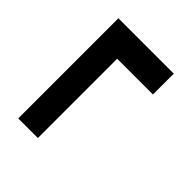

<svg xmlns="http://www.w3.org/2000/svg" viewBox="-38 -637 662 662"><g transform="rotate(-45 293.0 -306.0)"><path d="M48.8 -345.2V-440.9H537.1V-345.2ZM435.5 -170.9V-398.9H537.1V-170.9Z"/></g></svg>

Font: Cascadia Code
Style: Regular
Weight: 400
Designer: Aaron Bell
Foundry: Saja Typeworks
Version: Version 2404.023